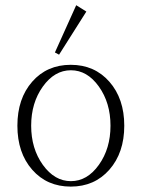

<svg xmlns="http://www.w3.org/2000/svg" viewBox="-20 -690 533 722"><path d="M202.1 -484.4 186.5 -492.7 266.6 -670.4 304.7 -646.5ZM391.4 -52Q335.4 11.7 246.1 11.7Q156.7 11.7 101.1 -51.8Q45.4 -115.2 45.4 -217.3Q45.4 -319.3 101.1 -382.8Q156.7 -446.3 246.1 -446.3Q335.4 -446.3 391.4 -382.6Q447.3 -318.8 447.3 -217.3Q447.3 -115.7 391.4 -52ZM141.1 -70.1Q185.1 -8.8 246.6 -8.8Q308.1 -8.8 351.8 -70.1Q395.5 -131.3 395.5 -217.3Q395.5 -303.2 351.8 -364.5Q308.1 -425.8 246.6 -425.8Q185.1 -425.8 141.1 -364.5Q97.2 -303.2 97.2 -217.3Q97.2 -131.3 141.1 -70.1Z"/></svg>

Font: Elstob ExtraLight
Style: Regular
Weight: 200
Designer: Peter S. Baker
Version: Version 1.015